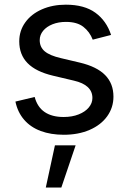

<svg xmlns="http://www.w3.org/2000/svg" viewBox="-20 -573 559 833"><path d="M46.9 -132.3 130.4 -152.3Q142.1 -108.4 173.8 -86.9Q205.6 -65.4 255.9 -65.4Q293 -65.4 321.3 -76.7Q349.6 -87.9 365.2 -106.7Q380.9 -125.5 380.9 -147.9Q380.9 -176.3 360.8 -195.1Q340.8 -213.9 300.8 -223.1L210 -244.6Q135.7 -262.2 99.6 -299.1Q63.5 -335.9 63.5 -393.6Q63.5 -439.5 89.6 -475.8Q115.7 -512.2 161.9 -532.5Q208 -552.7 265.6 -552.7Q345.7 -552.7 393.8 -517.8Q441.9 -482.9 461.9 -421.4L382.3 -400.9Q369.1 -435.1 341.8 -456.5Q314.5 -478 266.1 -478Q233.9 -478 208 -467.8Q182.1 -457.5 167.2 -439.5Q152.3 -421.4 152.3 -398.9Q152.3 -368.7 174.1 -350.3Q195.8 -332 244.1 -320.8L326.7 -301.3Q400.4 -283.7 436.3 -247.1Q472.2 -210.4 472.2 -153.8Q472.2 -106.4 445.1 -68.6Q418 -30.8 368.9 -9.5Q319.8 11.7 256.8 11.7Q200.7 11.7 156.7 -4.6Q112.8 -21 84.7 -53.5Q56.6 -85.9 46.9 -132.3ZM218.3 57.6H308.1L246.1 240.7H178.7Z"/></svg>

Font: Inter RS Variable
Style: Regular
Weight: 400
Designer: Rasmus Andersson (customised by Maria Ramos and Noel Pretorius)
Foundry: rsms
Version: Version 3.001;Glyphs 3.2.3 (3260)